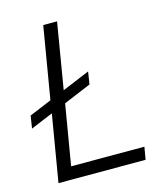

<svg xmlns="http://www.w3.org/2000/svg" viewBox="-106 -779 726 858"><g transform="rotate(-15 256.5 -350.0)"><path d="M58 0 110 -309 7 -266 16 -324 119 -367 175 -700H239L188 -395L315 -448L306 -390L179 -337L132 -58H471L461 0Z"/></g></svg>

Font: Figtree Light
Style: Italic
Weight: 300
Italic angle: -9.5°
Foundry: Erik Kennedy
Version: Version 2.001; ttfautohint (v1.8.4.7-5d5b);gftools[0.9.27]